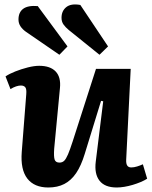

<svg xmlns="http://www.w3.org/2000/svg" viewBox="-20 -818 674 852"><path d="M4.5 -479Q21.5 -490.5 48 -501Q74.5 -511.5 103.3 -518.8Q132 -526 154 -526Q203 -526 227 -500.8Q251 -475.5 246 -427L220.5 -158.5Q218 -124 222.3 -110.3Q226.5 -96.5 244 -96.5Q256.5 -96.5 264.8 -104.5Q273 -112.5 281.8 -133Q290.5 -153.5 302.5 -190.5L406 -512.5H560L540 -110Q539 -92 544.5 -83.5Q550 -75 562.5 -75Q574.5 -75 588.3 -79.3Q602 -83.5 614 -89L633 -25Q620.5 -17 603.8 -10Q587 -3 568.5 2.5Q550 8 531.8 11Q513.5 14 498 14Q445 14 421.5 -16.3Q398 -46.5 405 -101.5L438 -368.5L428.5 -370.5L356 -135Q340 -82.5 317.8 -49.7Q295.5 -17 265.2 -1.5Q235 14 194.5 14Q132 14 101.2 -25.7Q70.5 -65.5 76.5 -143.5L96.5 -399.5Q98.5 -423 92.2 -430.7Q86 -438.5 72.5 -438.5Q63 -438.5 51 -434.5Q39 -430.5 26.5 -422.5ZM285 -685Q271 -696.5 262 -709Q253 -721.5 253 -739Q253 -769.5 274.2 -786.5Q295.5 -803.5 336.5 -796L459.5 -612L421.5 -575ZM95 -677Q79.5 -688 70.7 -701.5Q62 -715 62 -731.5Q62 -763.5 83 -779Q104 -794.5 147.5 -791L279.5 -612L243.5 -575Z"/></svg>

Font: Literata
Style: Italic
Weight: 400
Italic angle: -2°
Designer: Latin by Veronika Burian and Jose Scaglione. Greek by Irene Vlachou. Cyrillic by Vera Evstafieva
Foundry: TypeTogether
Version: Version 3.103;gftools[0.9.29]